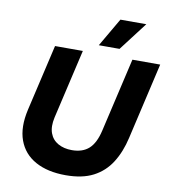

<svg xmlns="http://www.w3.org/2000/svg" viewBox="-98 -1001 974 1095"><g transform="rotate(10 389.0 -453.0)"><path d="M510 -917H660L534 -752H414ZM356 11Q251 11 180.5 -28Q110 -67 83 -141Q56 -215 80 -320L169 -704H330L237 -302Q225 -248 238.5 -211Q252 -174 286 -155Q320 -136 366 -136Q428 -136 464.5 -169Q501 -202 518 -276L617 -704H778L676 -262Q657 -178 618 -116.5Q579 -55 515.5 -22Q452 11 356 11Z"/></g></svg>

Font: Prodigy Sans
Style: Bold Italic
Weight: 700
Italic angle: -13°
Designer: Wei Huang
Foundry: Wei Huang
Version: Version 1.003; ttfautohint (v1.8.3)